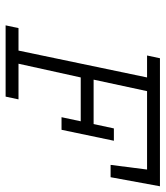

<svg xmlns="http://www.w3.org/2000/svg" viewBox="27 -617 590 684"><g transform="rotate(90 322.0 -275.0)"><path d="M187.5 -549.8H643.6L611.3 -374H567.4L584 -503.9H304.7L263.7 -313.5H421.9L437.5 -385.7H481.4L442.4 -199.2H397.5L412.1 -267.6H255.9L207 -45.9H334L324.2 0H70.3L80.1 -45.9H160.2L255.9 -503.9H177.7Z"/></g></svg>

Font: Thabit-Oblique
Style: Oblique
Weight: 500
Designer: Regenerated by Nadim Shaikli
Foundry: MAK Alagha
Version: 0.01